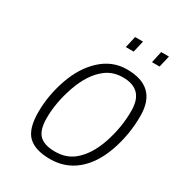

<svg xmlns="http://www.w3.org/2000/svg" viewBox="-210 -1036 1093 1181"><g transform="rotate(30 336.5 -446.0)"><path d="M383 -820 402 -902H458L439 -820ZM569 -820 587 -902H642L623 -820ZM457 -87Q530 -145 569.5 -261Q609 -377 609 -495Q609 -575 572 -612.5Q535 -650 463 -650Q391 -650 340 -610Q265 -552 222.5 -431.5Q180 -311 180 -199Q180 -115 215 -80Q250 -45 327 -45Q404 -45 457 -87ZM459 -705Q673 -705 673 -498Q673 -363 630 -241.5Q587 -120 508.5 -55Q430 10 323.5 10Q217 10 167 -38Q117 -86 117 -205Q117 -324 158.5 -443Q200 -562 278.5 -633.5Q357 -705 459 -705Z"/></g></svg>

Font: Titillium Web Light
Style: Italic
Weight: 300
Italic angle: -13°
Version: Version 1.002;PS 57.000;hotconv 1.0.70;makeotf.lib2.5.55311